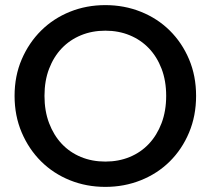

<svg xmlns="http://www.w3.org/2000/svg" viewBox="-20 -724 824 751"><path d="M747 -349Q747 -271 719.5 -205.5Q692 -140 644 -92.5Q596 -45 531 -19Q466 7 392 7Q318 7 253.5 -19Q189 -45 141 -92.5Q93 -140 65 -205.5Q37 -271 37 -349Q37 -427 65 -492Q93 -557 141 -604.5Q189 -652 253.5 -678Q318 -704 392 -704Q466 -704 531 -678Q596 -652 644 -604.5Q692 -557 719.5 -492Q747 -427 747 -349ZM154 -349Q154 -290 172 -242.5Q190 -195 221.5 -161.5Q253 -128 296.5 -110Q340 -92 392 -92Q444 -92 487.5 -110Q531 -128 562.5 -161.5Q594 -195 612 -242.5Q630 -290 630 -349Q630 -408 612 -455Q594 -502 562.5 -535Q531 -568 487.5 -586Q444 -604 392 -604Q340 -604 296.5 -586Q253 -568 221.5 -535Q190 -502 172 -455Q154 -408 154 -349Z"/></svg>

Font: SVN-Poppins Medium
Style: Regular
Weight: 500
Designer: Ninad Kale (Devanagari), Jonny Pinhorn (Latin)
Foundry: Indian Type Foundry
Version: Version 3.002 2017; ttfautohint (v1.8.3)